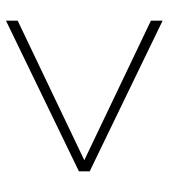

<svg xmlns="http://www.w3.org/2000/svg" viewBox="19 -710 562 640"><g transform="rotate(90 300.0 -390.0)"><path d="M49 -129V-168L514 -390L49 -612V-651L551 -408V-372Z"/></g></svg>

Font: Tanohe Sans ExtraLight
Style: Regular
Weight: 250
Designer: Village Type and Design LLC & Cristiano Sobral
Foundry: Cooper Hewitt Smithsonian Design Museum
Version: Version 1.00;May 30, 2020;FontCreator 12.0.0.2522 64-bit; tt